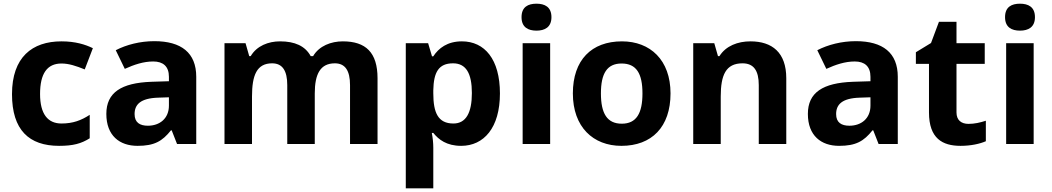

<svg xmlns="http://www.w3.org/2000/svg" viewBox="-20 -873 5697 1040"><path d="M300 -83C376 -83 420 -95 466 -124V-251C420 -221 375 -204 313 -204C239 -204 197 -255 197 -364C197 -474 235 -529 313 -529C353 -529 392 -516 439 -497L483 -612C442 -632 388 -649 313 -649C154 -649 45 -563 45 -363C45 -169 137 -83 300 -83Z M816 -650C739 -650 665 -631 607 -601L656 -500C707 -523 757 -540 810 -540C863 -540 895 -514 895 -457V-433L800 -430C637 -424 556 -372 556 -256C556 -138 628 -83 725 -83C816 -83 859 -108 906 -167H910L939 -93H1043V-457C1043 -587 962 -650 816 -650ZM837 -344 895 -346V-301C895 -231 845 -192 781 -192C738 -192 709 -209 709 -255C709 -307 741 -341 837 -344Z M1837 -649C1774 -649 1709 -625 1676 -569H1663C1633 -624 1577 -649 1497 -649C1434 -649 1371 -625 1338 -569H1330L1310 -639H1196V-93H1345V-350C1345 -466 1371 -530 1454 -530C1510 -530 1536 -490 1536 -412V-93H1685V-367C1685 -472 1715 -530 1794 -530C1850 -530 1876 -490 1876 -412V-93H2025V-449C2025 -589 1961 -649 1837 -649Z M2482 -649C2403 -649 2356 -612 2327 -568H2320L2299 -639H2178V147H2327V-73C2327 -99 2324 -127 2319 -153H2327C2356 -117 2399 -83 2478 -83C2601 -83 2688 -181 2688 -367C2688 -552 2605 -649 2482 -649ZM2434 -530C2504 -530 2536 -476 2536 -369C2536 -262 2504 -204 2436 -204C2353 -204 2327 -262 2327 -368V-384C2329 -482 2356 -530 2434 -530Z M2886 -853C2841 -853 2805 -836 2805 -780C2805 -725 2841 -707 2886 -707C2930 -707 2967 -725 2967 -780C2967 -836 2930 -853 2886 -853ZM2960 -639H2811V-93H2960Z M3612 -367C3612 -548 3502 -649 3349 -649C3184 -649 3083 -548 3083 -367C3083 -185 3193 -83 3346 -83C3510 -83 3612 -185 3612 -367ZM3235 -367C3235 -475 3268 -529 3347 -529C3427 -529 3460 -475 3460 -367C3460 -259 3427 -203 3348 -203C3268 -203 3235 -259 3235 -367Z M4045 -649C3977 -649 3912 -625 3877 -569H3869L3849 -639H3735V-93H3884V-350C3884 -466 3911 -530 4002 -530C4063 -530 4090 -490 4090 -412V-93H4239V-449C4239 -589 4162 -649 4045 -649Z M4616 -650C4539 -650 4465 -631 4407 -601L4456 -500C4507 -523 4557 -540 4610 -540C4663 -540 4695 -514 4695 -457V-433L4600 -430C4437 -424 4356 -372 4356 -256C4356 -138 4428 -83 4525 -83C4616 -83 4659 -108 4706 -167H4710L4739 -93H4843V-457C4843 -587 4762 -650 4616 -650ZM4637 -344 4695 -346V-301C4695 -231 4645 -192 4581 -192C4538 -192 4509 -209 4509 -255C4509 -307 4541 -341 4637 -344Z M5226 -202C5187 -202 5161 -222 5161 -264V-527H5314V-639H5161V-755H5066L5023 -640L4941 -590V-527H5012V-264C5012 -123 5085 -83 5183 -83C5239 -83 5288 -94 5320 -108V-219C5289 -209 5259 -202 5226 -202Z M5505 -853C5460 -853 5424 -836 5424 -780C5424 -725 5460 -707 5505 -707C5549 -707 5586 -725 5586 -780C5586 -836 5549 -853 5505 -853ZM5579 -639H5430V-93H5579Z"/></svg>

Font: Noto Sans Kannada UI
Style: Bold
Weight: 700
Designer: Jelle Bosma - Monotype Design Team
Foundry: Monotype Imaging Inc.
Version: Version 2.005